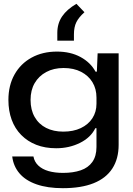

<svg xmlns="http://www.w3.org/2000/svg" viewBox="-20 -808 696 1005"><path d="M309 177Q229 177 171.5 157Q114 137 82 99.5Q50 62 44 11H155Q160 39 180.5 58.5Q201 78 234 87.5Q267 97 310 97Q363 97 402.5 83.5Q442 70 463.5 39.5Q485 9 485 -39V-137H479Q455 -88 398.5 -60Q342 -32 274 -32Q216 -32 170 -50Q124 -68 91 -101.5Q58 -135 41 -181.5Q24 -228 24 -285Q24 -361 56 -418Q88 -475 145.5 -506.5Q203 -538 278 -538Q349 -538 401.5 -509.5Q454 -481 480 -433H487L491 -529H601V-50Q601 23 568 74Q535 125 470 151Q405 177 309 177ZM311 -119Q364 -119 403 -137.5Q442 -156 463.5 -189Q485 -222 485 -265V-297Q485 -343 464 -377.5Q443 -412 404.5 -432Q366 -452 313 -452Q261 -452 222 -431Q183 -410 161.5 -373Q140 -336 140 -285Q140 -233 161.5 -195.5Q183 -158 221.5 -138.5Q260 -119 311 -119ZM280 -595V-636Q280 -685 305 -722Q330 -759 380 -788L422 -744Q392 -717 379.5 -691.5Q367 -666 367 -628V-595Z"/></svg>

Font: Mona Sans Expanded Medium
Style: Regular
Weight: 500
Width: 7
Designer: Deni Anggara
Foundry: GitHub
Version: Version 2.000